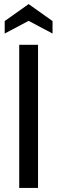

<svg xmlns="http://www.w3.org/2000/svg" viewBox="-20 -919 280 939"><path d="M74 -700H166V0H74ZM3 -816 120 -899 237 -816V-755L120 -817L3 -755Z"/></svg>

Font: Cabin Condensed
Style: Regular
Weight: 400
Width: 3
Designer: Pablo Impallari
Foundry: Pablo Impallari. http://www.impallari.com Igino Marini. http://www.ikern.com
Version: Version 2.200